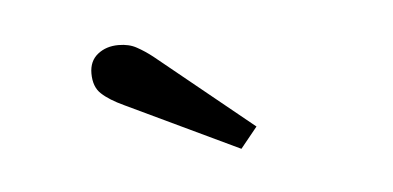

<svg xmlns="http://www.w3.org/2000/svg" viewBox="-26 -768 348 170"><g transform="rotate(-5 148.5 -683.5)"><path d="M183.5 -633 83.5 -680.5Q70.5 -686.5 63.8 -692.8Q57 -699 57 -711Q57 -722 64.5 -728Q72 -734 83 -734Q92.5 -734 99.2 -730.2Q106 -726.5 113 -721L198.5 -651.5Z"/></g></svg>

Font: Imbue Thin
Style: Regular
Weight: 400
Version: Version 1.102